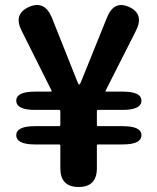

<svg xmlns="http://www.w3.org/2000/svg" viewBox="-20 -747 629 767"><path d="M294 0Q221 0 221 -75V-165Q221 -170 216 -170H120Q45 -170 45 -207Q45 -243 120 -243H216Q221 -243 221 -248V-303Q221 -308 216 -308H120Q45 -308 45 -345Q45 -381 120 -381H183Q188 -381 186 -385L67 -623Q32 -690 95 -719Q158 -747 187 -677L289 -421Q294 -409 296.5 -409Q299 -409 304 -421L407 -676Q435 -747 496 -719Q557 -691 523 -624L402 -385Q400 -381 405 -381H470Q545 -381 545 -345Q545 -308 470 -308H372Q367 -308 367 -303V-248Q367 -243 372 -243H470Q545 -243 545 -207Q545 -170 470 -170H372Q367 -170 367 -165V-75Q367 0 294 0Z"/></svg>

Font: Resource Han Rounded JP
Style: Bold
Weight: 700
Designer: Cyano Hao (round all glyphs); Ryoko NISHIZUKA 西塚涼子 (kana, bopomofo & ideographs); Paul D. Hunt (Latin, Greek & Cyrillic)
Foundry: Cyano Hao
Version: 0.990